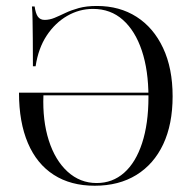

<svg xmlns="http://www.w3.org/2000/svg" viewBox="-20 -602 633 634"><path d="M292.7 11.3Q213.7 11.3 157.7 -24.6Q101.6 -60.5 72.2 -129.4Q42.7 -198.4 42.7 -296H500L500.8 -287.1H123.4Q120.2 -204 141.1 -138.3Q162.1 -72.6 203.2 -35.1Q244.4 2.4 299.2 2.4Q351.6 2.4 389.9 -31.5Q428.2 -65.3 449.2 -129.4Q470.2 -193.5 470.2 -281.5Q470.2 -369.4 448.4 -434.7Q426.6 -500 385.9 -536.3Q345.2 -572.6 287.1 -572.6Q241.9 -572.6 202 -549.6Q162.1 -526.6 134.3 -484.7Q106.5 -442.7 97.6 -383.1H88.7Q88.7 -437.1 88.3 -473.8Q87.9 -510.5 87.5 -535.9Q87.1 -561.3 85.5 -580.6H94.4Q97.6 -557.3 105.2 -546.8Q112.9 -536.3 127.4 -536.3Q143.5 -536.3 160.1 -543.1Q176.6 -550 196 -559.3Q215.3 -568.5 240.3 -575.4Q265.3 -582.3 300 -582.3Q375 -582.3 431 -546.4Q487.1 -510.5 518.5 -443.5Q550 -376.6 550 -283.9Q550 -191.9 519 -125.8Q487.9 -59.7 430.2 -24.2Q372.6 11.3 292.7 11.3Z"/></svg>

Font: Playfair 144pt SemiCondensed Light
Style: Regular
Weight: 300
Width: 4
Designer: Claus Eggers Sørensen
Foundry: Claus Eggers Sørensen
Version: Version 2.203